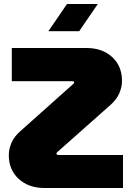

<svg xmlns="http://www.w3.org/2000/svg" viewBox="-20 -940 640 960"><path d="M202 0Q123 0 73.5 -45.5Q24 -91 24 -164Q24 -196 38 -227.5Q52 -259 86 -288L347 -521Q351 -525 351 -528Q351 -534 341 -534H39V-700H412Q492 -700 541 -654.5Q590 -609 590 -536Q590 -504 576 -472.5Q562 -441 531 -414L267 -180Q262 -175 262 -172Q262 -165 275 -165H595V0ZM222 -784 315 -920H469L376 -784Z"/></svg>

Font: MuseoModerno Black
Style: Regular
Weight: 900
Designer: Pablo Cosgaya, Héctor Gatti, Marcela Romero, and the Authors of The MuseoModerno Project.
Foundry: Omnibus-Type Team
Version: Version 1.001